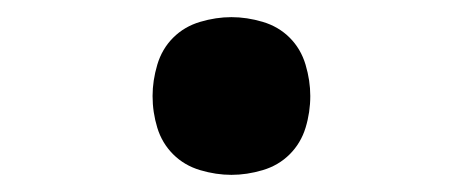

<svg xmlns="http://www.w3.org/2000/svg" viewBox="-20 -196 540 224"><path d="M250 8Q232 8 213.5 2.5Q195 -3 182 -16Q169 -29 163.5 -47Q158 -65 158 -84Q158 -102 163.5 -120.5Q169 -139 182 -152Q195 -165 213.5 -170.5Q232 -176 250 -176Q268 -176 286.5 -170.5Q305 -165 318 -152Q331 -139 336.5 -120.5Q342 -102 342 -84Q342 -65 336.5 -47Q331 -29 318 -16Q305 -3 286.5 2.5Q268 8 250 8Z"/></svg>

Font: Iosevka Semibold
Style: Regular
Weight: 600
Monospace: yes
Designer: Belleve Invis
Foundry: Belleve Invis
Version: Version 33.2.3; ttfautohint (v1.8.4)